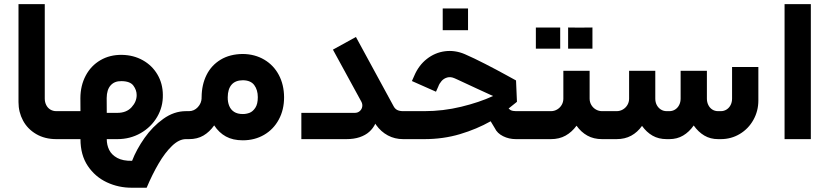

<svg xmlns="http://www.w3.org/2000/svg" viewBox="-20 -671 4000 926"><path d="M296.3 -134.9H252.1Q235.4 -134.9 222.5 -142.8Q209.7 -150.7 202.8 -164.7Q195.9 -178.7 195.9 -195.3V-651.1H69.2V-178.6Q69.2 -130.1 91.1 -89.4Q112.9 -48.8 154.5 -24.4Q196.2 0 252.1 0H296.3Z M494.5 -198.2Q494.9 -238.6 513.8 -259.5Q532.7 -280.5 566 -279.7Q607.8 -279.3 623.4 -257.9Q639.1 -236.6 639.1 -212.8Q639.4 -180.9 614.6 -153.8Q589.9 -126.7 546.1 -126.7H494.9ZM296.3 0H368.1Q368.1 76.6 403.4 129.2Q438.7 181.8 495.4 208.3Q552.1 234.8 617 234.4H687.3Q714.6 169.6 745.2 117.5Q775.7 65.3 809.6 32.7Q843.6 0 876.4 0H879V-134.9H876.4Q819.4 -134.9 767.6 -97.8Q715.8 -60.7 677.1 -5.7Q638.4 49.3 617 104.6Q572.8 105.5 545.5 90.7Q518.2 75.8 506.5 52Q494.9 28.3 494.9 0H546.1Q607.8 0 658.5 -29Q709.2 -58.1 737.9 -107.1Q766.6 -156.1 765.4 -213.6Q765 -267.9 739.4 -311.5Q713.8 -355.2 668.8 -380.4Q623.8 -405.6 568 -406.4Q509.4 -407.2 464 -380.5Q418.6 -353.9 393.3 -306.1Q368.1 -258.4 367.7 -198.2L368.1 -134.9H296.3Q277.7 -118.5 270.9 -93Q264.2 -67.4 270.9 -41.9Q277.7 -16.4 296.3 0Z M1151.1 -121Q1125.4 -121 1109.1 -131.5Q1092.9 -142 1085.4 -160.5Q1077.9 -179 1078.3 -202.1Q1078.7 -241.5 1096.8 -262.5Q1114.9 -283.6 1151.1 -284Q1189.2 -283.6 1206.2 -260.6Q1223.3 -237.6 1223.4 -202.5Q1223.5 -169.3 1211.3 -151Q1199.1 -132.8 1183.5 -126.9Q1168 -121 1151.1 -121ZM952.4 -202.9Q952.4 -202 952.1 -198.9Q952.1 -198.9 952.5 -198.8Q951.9 -173.4 934.1 -154.2Q916.3 -135.1 891.6 -134.9H879Q860.8 -118.5 854.1 -93Q847.4 -67.4 854.1 -41.7Q860.8 -16 879 0H891.6Q931.6 0 961 -17.2Q990.4 -34.4 1013 -66.3Q1035.9 -31.2 1069.4 -12.8Q1102.8 5.7 1151.1 5.7Q1208.3 5.7 1253.7 -20.7Q1299 -47 1324.6 -94.4Q1350.3 -141.8 1350.1 -202.5Q1349.6 -262.7 1324.7 -309.6Q1299.7 -356.6 1254.5 -383.3Q1209.3 -409.9 1151.8 -410.7Q1089 -410.3 1044.1 -383.2Q999.2 -356 976 -309.2Q952.8 -262.3 952.4 -202.9Z M1650.3 0Q1687.2 0 1714.8 -9.4Q1742.4 -18.8 1760.9 -35.3Q1779.4 -51.9 1790.2 -74.5L1794 -68.3Q1817.3 -35.7 1850.7 -17.8Q1884 0 1924.3 0H1929.9V-134.9H1924.3Q1906.9 -134.9 1895.5 -140.7Q1884.2 -146.5 1877.2 -160.7L1696.6 -492.7L1585.7 -431.6L1723.5 -179.3Q1729.3 -167.3 1726.8 -155.2Q1724.3 -143 1714.7 -134.9Q1705.2 -126.7 1691.6 -126.7H1433.4V0Z M1929.9 0H2026Q2118.1 0 2198.6 -24.1Q2279.2 -48.2 2346.4 -86.1L2366.7 -52.4Q2377.9 -28.5 2406.2 -14.2Q2434.5 0 2468.3 0H2551.6V-134.9H2468.3Q2453 -134.9 2442.3 -140L2432.9 -147.7Q2450.5 -161.1 2467.4 -175.3Q2472.7 -179.1 2473.2 -180.1L2468.8 -283Q2468.8 -283 2421.6 -308.9Q2374.4 -334.9 2319.6 -363Q2264.8 -391.1 2221.5 -409.9Q2174.2 -430 2126.1 -423.8Q2078 -417.5 2038.7 -386.8Q1999.4 -356.1 1977.9 -305.5L1966.6 -280.2L2082.7 -228.7L2094 -254Q2098.9 -267.9 2109.6 -280.2Q2120.3 -292.5 2136.7 -297.2Q2153.1 -302 2172.8 -293.3Q2178.8 -290.4 2186.2 -287.3Q2221.5 -270.2 2280.8 -243.3Q2333.6 -219 2358 -207.9Q2291.4 -177.2 2204.2 -156.1Q2117 -134.9 2026 -134.9H1929.9Q1911.2 -118.5 1904.5 -93Q1897.7 -67.4 1904.5 -41.9Q1911.2 -16.4 1929.9 0ZM2237.3 -525.3Q2237.3 -557.2 2237.3 -578.4Q2237.3 -599.2 2237.3 -630.3Q2208.9 -630.3 2191.1 -630.3Q2173.3 -630.3 2154.1 -630.3Q2139.1 -630.3 2115.2 -630.3Q2115.2 -599.2 2115.2 -578.4Q2115.2 -557.2 2115.2 -525.3Q2115.2 -525.3 2137.8 -525.3Q2160.4 -525.3 2197.6 -525.3Q2197.6 -525.3 2237.3 -525.3Z M2551.7 0H2637Q2677.4 0 2707.6 -16.9Q2737.9 -33.8 2760.6 -64.7Q2782.5 -33.8 2812.9 -16.9Q2843.3 0 2883.8 0H2910.5V-134.9H2883.8Q2867.5 -134.9 2853.7 -143Q2839.9 -151.1 2831.8 -164.9Q2823.7 -178.7 2823.7 -195.3V-329.4H2697V-195.3Q2697 -178.7 2688.9 -164.9Q2680.8 -151.1 2667 -143Q2653.3 -134.9 2637 -134.9H2551.7Q2533.1 -118.5 2526.3 -93Q2519.6 -67.4 2526.3 -41.9Q2533.1 -16.4 2551.7 0ZM2681.8 -436.2Q2681.8 -467.3 2681.8 -487.6Q2681.8 -508 2681.8 -538.3Q2654.1 -538.3 2637.2 -538.3Q2620.3 -538.3 2601.7 -538.3Q2587.4 -538.3 2564.4 -538.3Q2564.4 -508 2564.4 -487.6Q2564.4 -467.3 2564.4 -436.2Q2564.4 -436.2 2586 -436.2Q2607.7 -436.2 2643.6 -436.2Q2643.6 -436.2 2681.8 -436.2ZM2837.3 -436.2Q2837.3 -467.3 2837.3 -487.6Q2837.3 -508.1 2837.3 -538.4Q2809.7 -538 2792.7 -538Q2775.7 -538 2757.2 -538Q2743 -538.4 2720 -538.4Q2720 -508.1 2720 -487.6Q2720 -467.3 2720 -436.2Q2720 -436.2 2741.6 -436.2Q2763.1 -436.2 2799.1 -436.2Q2799.1 -436.2 2837.3 -436.2Z M2910.5 0H2953.6Q2993.6 0 3024.1 -16.5Q3054.5 -33 3076.4 -63.9Q3098 -33.5 3127.2 -16.7Q3156.3 0 3195.7 0H3208.1Q3245.5 0 3274.5 -17.2Q3303.6 -34.3 3325.7 -65.8Q3348 -34.3 3377 -17.2Q3406 0 3443.5 0H3456.2Q3506.6 0 3548.1 -25Q3589.6 -49.9 3613.5 -92.7Q3637.5 -135.5 3637.5 -186.3V-347.8H3510.7V-195.3Q3510.7 -178.6 3503.9 -164.9Q3497 -151.1 3484.5 -143Q3472 -134.9 3456.2 -134.9H3443.5Q3427.2 -134.9 3414.9 -143Q3402.6 -151.1 3396 -164.9Q3389.3 -178.6 3389.3 -195.3V-329.4H3262.6V-195.3Q3262.6 -178.6 3255.7 -164.9Q3248.9 -151.1 3236.4 -143Q3223.9 -134.9 3208.1 -134.9H3195.7Q3179.6 -134.9 3167 -143Q3154.5 -151.1 3147.4 -164.7Q3140.4 -178.3 3140.4 -195.3V-329.4H3014.1V-195.3Q3014.1 -178.7 3006 -164.9Q2997.9 -151.1 2984.1 -143Q2970.3 -134.9 2953.6 -134.9H2910.5Q2891.9 -118.5 2885.1 -93Q2878.4 -67.4 2885.1 -41.9Q2891.9 -16.4 2910.5 0Z M3763.9 0H3890.6V-651.1H3763.9Z"/></svg>

Font: Arad-VF Thin Dots1
Style: Regular
Weight: 100
Designer: Mohammad Darvishi
Version: Version 1.000;August 30, 2024;FontCreator 15.0.0.2992 64-bit